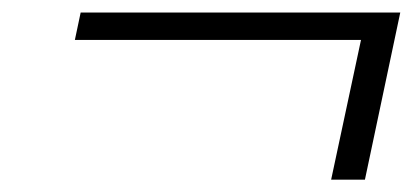

<svg xmlns="http://www.w3.org/2000/svg" viewBox="-20 -421 662 308"><path d="M511.2 -132.8 559.1 -356.9H100.1L109.4 -400.9H622.1L565.4 -132.8Z"/></svg>

Font: Linux Biolinum Slanted O
Style: Slanted
Weight: 400
Designer: Philipp H. Poll
Foundry: Philipp H. Poll
Version: Version 1.0.4